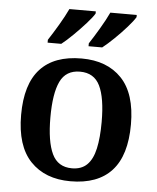

<svg xmlns="http://www.w3.org/2000/svg" viewBox="-54 -812 709 869"><g transform="rotate(5 300.0 -378.0)"><path d="M298 10Q183 10 116.5 -59.5Q50 -129 50 -270Q50 -410 113.5 -479Q177 -548 301 -548Q417 -548 483 -479Q549 -410 549 -270Q549 -129 485.5 -59.5Q422 10 298 10ZM300 -49Q343 -49 368.5 -74Q394 -99 405 -148.5Q416 -198 416 -270Q416 -379 389.5 -433.5Q363 -488 299 -488Q235 -488 209 -433.5Q183 -379 183 -270Q183 -161 209.5 -105Q236 -49 300 -49ZM327 -619Q348 -651 372 -691.5Q396 -732 412 -766H532V-756Q522 -739 496.5 -710Q471 -681 441.5 -652.5Q412 -624 389 -606H327ZM141 -619Q162 -651 186 -691.5Q210 -732 226 -766H346V-756Q336 -739 310 -710Q284 -681 255 -652.5Q226 -624 203 -606H141Z"/></g></svg>

Font: Noto Serif Hebrew SemiBold
Style: Regular
Weight: 600
Version: Version 2.003